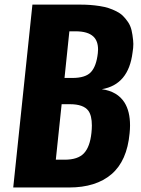

<svg xmlns="http://www.w3.org/2000/svg" viewBox="-20 -830 625 850"><path d="M265.6 -484.9H300.3Q358.9 -484.9 382.8 -511Q406.7 -537.1 413.1 -594.7Q414.1 -603 414.1 -610.8Q414.1 -648.4 393.6 -668Q369.1 -691.4 314.5 -691.4H287.1ZM227.1 -123H266.1Q325.2 -123 351.8 -151.6Q378.4 -180.2 384.8 -241.7Q386.7 -259.3 386.7 -274.4Q386.7 -318.4 371.1 -339.8Q349.6 -368.7 289.1 -368.7H252.9ZM38.6 0 123.5 -809.6H333.5Q357.9 -809.6 378.7 -808.1Q399.4 -806.6 421.4 -803.2Q443.4 -799.8 460.7 -794.2Q478 -788.6 495.1 -780Q512.2 -771.5 524.2 -759.8Q536.1 -748 546.9 -732.2Q557.6 -716.3 562.3 -696.5Q566.9 -676.8 569.3 -652.3Q570.3 -644 570.3 -635.3Q570.3 -617.7 566.9 -598.1Q549.3 -455.1 430.7 -435.1Q500 -425.3 531.2 -376Q555.7 -336.9 555.7 -274.9Q555.7 -258.3 553.7 -239.7Q542.5 -117.7 473.6 -58.8Q404.8 0 286.1 0Z"/></svg>

Font: Oswald
Style: Bold
Weight: 700
Designer: Vernon Adams
Foundry: Vernon Adams
Version: 3.0; ttfautohint (v0.94.23-7a4d-dirty) -l 8 -r 50 -G 200 -x 